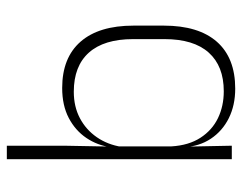

<svg xmlns="http://www.w3.org/2000/svg" viewBox="-93 -443 708 562"><g transform="rotate(90 261.0 -162.0)"><path d="M237.5 10Q149 10 102 -43.8Q55 -97.5 55 -199V-287.5Q55 -389 102.2 -442.8Q149.5 -496.5 239.5 -496.5Q288 -496.5 325.8 -477.8Q363.5 -459 386 -425.2Q408.5 -391.5 411 -345.5H424L408.5 -309.5Q405.5 -360.5 383.2 -394.8Q361 -429 325.8 -446Q290.5 -463 247 -463Q173.5 -463 134 -419Q94.5 -375 94.5 -289.5V-197.5Q94.5 -112.5 134 -68.2Q173.5 -24 248.5 -24Q292 -24 325.8 -41.8Q359.5 -59.5 381.5 -91.2Q403.5 -123 410 -164.5L422.5 -132.5H411Q405.5 -93 383.8 -60.8Q362 -28.5 325.2 -9.2Q288.5 10 237.5 10ZM446 172H406.5V4.5L409 -130.5L408.5 -139V-346L409 -361L406.5 -486.5H446Z"/></g></svg>

Font: Anek Kannada ExtraLight
Style: Regular
Weight: 250
Version: Version 1.003